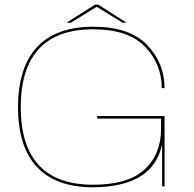

<svg xmlns="http://www.w3.org/2000/svg" viewBox="-20 -795 829 819"><path d="M377.5 4Q635 1.5 671.5 -180V0H682V-300H394.5V-289H667V-245.5Q667 -136.5 596.5 -71.8Q526 -7 377.5 -7Q223 -7 145.8 -90.2Q68.5 -173.5 68.5 -337.5Q68.5 -502.5 145.8 -586.2Q223 -670 377.5 -670Q527.5 -670 598.8 -595.5Q670 -521 670 -419H682Q682 -525.5 607.5 -603.2Q533 -681 377.5 -681Q219 -681 138 -594.2Q57 -507.5 57 -337.5Q57 -168.5 138 -82.2Q219 4 377.5 4ZM263.5 -698H282L392.5 -766L503 -698H520L399.5 -775H384.5Z"/></svg>

Font: Anybody Expanded Thin
Style: Regular
Weight: 250
Width: 7
Version: Version 1.113;gftools[0.9.25]